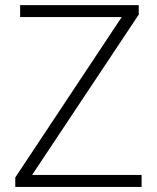

<svg xmlns="http://www.w3.org/2000/svg" viewBox="-20 -734 616 754"><path d="M536.1 0H40V-37.1L458 -667H59.1V-713.9H524.9V-676.8L106 -46.9H536.1Z"/></svg>

Font: Zoram GWeb Light
Style: Regular
Weight: 300
Foundry: Ascender Corporation
Version: Version 1.000